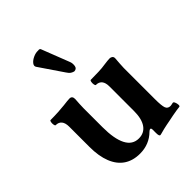

<svg xmlns="http://www.w3.org/2000/svg" viewBox="-201 -801 928 928"><g transform="rotate(-45 263.0 -336.5)"><path d="M350 17Q346 17 344 11.5Q342 6 342 -5V-28Q342 -39 336 -39Q334 -39 331 -37.5Q328 -36 324 -32Q303 -11 276 0Q249 11 217 11Q169 11 135.5 -11.5Q102 -34 84.5 -78Q67 -122 67 -185V-324Q67 -349 56.5 -362Q46 -375 26 -375Q22 -375 20.5 -384Q19 -393 20.5 -401.5Q22 -410 26 -410Q54 -410 79.5 -411.5Q105 -413 122 -415Q139 -417 147.5 -418Q156 -419 164 -419Q182 -419 182 -398Q181 -382 180 -366.5Q179 -351 179 -338V-208Q179 -128 200.5 -86.5Q222 -45 265 -45Q302 -45 322 -73.5Q342 -102 342 -156V-324Q342 -349 331.5 -362Q321 -375 301 -375Q297 -375 295.5 -384Q294 -393 295.5 -401.5Q297 -410 301 -410Q328 -410 354.5 -411Q381 -412 398 -415Q415 -417 422.5 -418Q430 -419 438 -419Q446 -419 452 -414.5Q458 -410 458 -401Q457 -383 455.5 -367Q454 -351 454 -338V-125Q454 -79 460 -63.5Q466 -48 484 -48Q487 -48 491.5 -49Q496 -50 501 -51Q507 -53 511 -44Q515 -35 515.5 -25.5Q516 -16 511 -15Q506 -15 491 -12.5Q476 -10 459.5 -7Q443 -4 430 -1Q418 1 406.5 3.5Q395 6 383.5 8.5Q372 11 359 15Q353 17 350 17ZM274 -495Q267 -496 258 -501.5Q249 -507 241 -520L158 -642Q152 -652 161 -663.5Q170 -675 187.5 -683Q205 -691 221 -690Q232 -692 235 -685L291 -541Q296 -528 293.5 -512Q291 -496 274 -495Z"/></g></svg>

Font: Junicode VF
Style: Regular
Weight: 400
Designer: Peter S. Baker
Version: Version 2.213